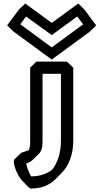

<svg xmlns="http://www.w3.org/2000/svg" viewBox="-20 -903 579 1106"><path d="M225 -478H331V-92C331 -25 313 32 281 74C248 99 208 113 160 113H159C145 89 134 59 131 38C145 34 158 29 168 18L204 -17C217 -30 225 -51 225 -86ZM189 -548 154 -513V-86C154 -66 151 -50 146 -38C132 -32 117 -29 103 -23C102 -22 101 -22 100 -21L64 14C48 30 79 107 107 137L108 138L143 174C149 180 155 183 160 183C217 183 264 164 299 130L300 129L335 93C378 50 402 -15 402 -92V-513L366 -548ZM130 -808 278 -701 425 -808 459 -763 278 -630 97 -763ZM125 -883 89 -848 21 -757 57 -722 278 -560 499 -722 534 -757 466 -848 431 -883 278 -771Z"/></svg>

Font: Hussar Press
Style: Bold
Weight: 700
Foundry: Cannot Into Space Fonts
Version: Version 1.43